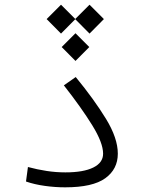

<svg xmlns="http://www.w3.org/2000/svg" viewBox="-20 -800 626 822"><path d="M258.8 2Q215.8 2 171.6 -4.2Q127.4 -10.3 91.3 -22.9L99.6 -85Q139.6 -74.2 179.7 -68.1Q219.7 -62 259.8 -62Q337.4 -62 379.4 -82.8Q421.4 -103.5 421.4 -142.1Q421.4 -188.5 374.8 -263.9Q328.1 -339.4 253.4 -434.6L304.2 -470.2Q382.8 -374.5 433.6 -291.5Q484.4 -208.5 484.4 -142.1Q484.4 -75.7 430.7 -36.9Q377 2 258.8 2ZM363.3 -779.8 424.8 -718.3 363.3 -656.2 302.2 -717.8 241.2 -656.2 179.7 -718.3 241.2 -779.8 302.2 -718.8ZM303.2 -657.7 362.3 -598.6 303.2 -539.1 244.1 -598.6Z"/></svg>

Font: Cascadia Code NF Light
Style: Regular
Weight: 300
Monospace: yes
Designer: Aaron Bell
Foundry: Saja Typeworks
Version: Version 2404.023; ttfautohint (v1.8.4)